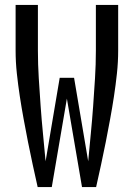

<svg xmlns="http://www.w3.org/2000/svg" viewBox="-20 -755 540 775"><path d="M132 0Q122 -45 112 -90.5Q102 -136 93 -182Q84 -228 75.5 -274Q67 -320 60 -366Q53 -412 48 -458.5Q43 -505 43 -551V-735H133V-551Q133 -495 136.5 -439Q140 -383 144 -327Q148 -271 153.5 -215Q159 -159 164 -104L221 -441H279L336 -104Q341 -159 346.5 -215Q352 -271 356 -327Q360 -383 363.5 -439Q367 -495 367 -551V-735H457V-551Q457 -505 452 -458.5Q447 -412 440 -366Q433 -320 424.5 -274Q416 -228 407 -182Q398 -136 388 -90.5Q378 -45 368 0H311L250 -357L189 0Z"/></svg>

Font: Iosevka Curly Medium
Style: Regular
Weight: 500
Monospace: yes
Designer: Belleve Invis
Foundry: Belleve Invis
Version: Version 22.1.2; ttfautohint (v1.8.4)